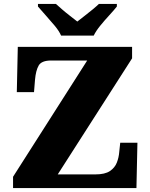

<svg xmlns="http://www.w3.org/2000/svg" viewBox="-20 -951 761 971"><path d="M46 0V-57L421 -645H239Q190 -645 175.5 -619.5Q161 -594 157 -547L152 -485H65L70 -714H648V-656L272 -69H462Q511 -69 536 -86Q561 -103 571 -129Q581 -155 583 -182L588 -229H675L670 0ZM289 -771Q279 -794 257 -820.5Q235 -847 211.5 -873Q188 -899 172 -918V-931H263Q274 -921 293.5 -904Q313 -887 334.5 -870.5Q356 -854 371 -842Q386 -854 407.5 -870.5Q429 -887 449.5 -904Q470 -921 480 -931H571V-918Q556 -899 532 -873Q508 -847 486.5 -820.5Q465 -794 454 -771Z"/></svg>

Font: Noto Serif Tamil Black
Style: Regular
Weight: 900
Designer: Indian Type Foundry, Tom Grace, and the Monotype Design Team
Foundry: Monotype Imaging Inc.
Version: Version 2.004; ttfautohint (v1.8.4.7-5d5b)